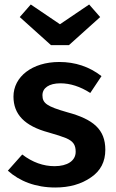

<svg xmlns="http://www.w3.org/2000/svg" viewBox="-20 -820 516 855"><path d="M247 -712 117 -800 68 -744 207 -619H287L426 -744L377 -800ZM244 -544C123 -544 40 -478 40 -390C40 -311 89 -259 197 -230C232 -220 257 -212 274 -205C306 -191 317 -175 317 -144C317 -104 280 -80 223 -80C173 -80 125 -97 79 -132L15 -60C67 -13 139 15 226 15C289 15 342 0 385 -30C428 -59 449 -100 449 -153C449 -244 395 -289 280 -320C189 -346 169 -360 169 -396C169 -428 198 -449 249 -449C292 -449 337 -435 382 -406L432 -481C378 -523 315 -544 244 -544Z"/></svg>

Font: Fira Sans Medium
Style: Regular
Weight: 500
Designer: Carrois Corporate & Edenspiekermann AG
Foundry: Carrois Corporate GbR & Edenspiekermann AG
Version: Version 4.203